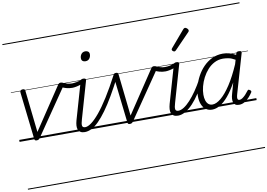

<svg xmlns="http://www.w3.org/2000/svg" viewBox="-134 -1220 2688 1930"><g transform="rotate(-10 1210.0 -255.0)"><path d="M173 15Q160 15 155.5 10Q151 5 150 -5L95 -486Q93 -500 101 -507.5Q109 -515 123 -515Q135 -515 140.5 -510.5Q146 -506 147 -494L194 -67L480 -496Q488 -508 494.5 -511.5Q501 -515 510 -515Q527 -515 535.5 -505Q544 -495 535 -483L207 -4Q201 5 193.5 10Q186 15 173 15ZM0 478H509V488H0ZM0 -20H509V0H0ZM0 -505H509V-500H0ZM0 -998H509V-988H0Z M617 -443Q585 -443 556.5 -451Q528 -459 511 -469Q504 -473 503.5 -480.5Q503 -488 507.5 -496.5Q512 -505 518 -509.5Q524 -514 528 -511Q550 -500 573.5 -493.5Q597 -487 622 -487Q642 -487 671.5 -492.5Q701 -498 720 -510Q728 -515 734 -509Q740 -503 742 -494Q744 -485 737 -478Q723 -467 701.5 -459.5Q680 -452 657 -447.5Q634 -443 617 -443ZM509 478V488ZM509 -20V0ZM509 -505V-500ZM509 -998V-988Z M665 17Q638 17 621.5 7.5Q605 -2 597.5 -19.5Q590 -37 591.5 -61Q593 -85 601 -114L711 -495Q715 -506 721 -510.5Q727 -515 740 -515Q756 -515 762.5 -509Q769 -503 765 -491L657 -116Q643 -71 646.5 -51Q650 -31 677 -31Q688 -31 692.5 -23.5Q697 -16 695.5 -7Q694 2 686 9.5Q678 17 665 17ZM793 -683Q775 -683 764 -692.5Q753 -702 753 -721Q753 -745 767.5 -763.5Q782 -782 809 -782Q827 -782 838 -772.5Q849 -763 849 -744Q849 -721 835 -702Q821 -683 793 -683ZM509 478H834V488H509ZM509 -20H834V0H509ZM509 -505H834V-500H509ZM509 -998H834V-988H509Z M663 17Q653 17 648.5 9.5Q644 2 645.5 -7Q647 -16 655 -23.5Q663 -31 677 -31Q703 -31 740 -58Q777 -85 824 -141.5Q871 -198 927.5 -287.5Q984 -377 1049 -501Q1054 -510 1064 -509Q1074 -508 1081 -500Q1088 -492 1082 -482Q1028 -377 980.5 -295.5Q933 -214 890 -155Q847 -96 808.5 -57.5Q770 -19 734 -1Q698 17 663 17ZM834 478H952V488H834ZM834 -20H952V0H834ZM834 -505H952V-500H834ZM834 -998H952V-988H834Z M1124 15Q1111 15 1106.5 10Q1102 5 1101 -5L1046 -486Q1044 -500 1052 -507.5Q1060 -515 1074 -515Q1086 -515 1091.5 -510.5Q1097 -506 1098 -494L1145 -67L1431 -496Q1439 -508 1445.5 -511.5Q1452 -515 1461 -515Q1478 -515 1486.5 -505Q1495 -495 1486 -483L1158 -4Q1152 5 1144.5 10Q1137 15 1124 15ZM951 478H1460V488H951ZM951 -20H1460V0H951ZM951 -505H1460V-500H951ZM951 -998H1460V-988H951Z M1568 -443Q1536 -443 1507.5 -451Q1479 -459 1462 -469Q1455 -473 1454.5 -480.5Q1454 -488 1458.5 -496.5Q1463 -505 1469 -509.5Q1475 -514 1479 -511Q1501 -500 1524.5 -493.5Q1548 -487 1573 -487Q1593 -487 1622.5 -492.5Q1652 -498 1671 -510Q1679 -515 1685 -509Q1691 -503 1693 -494Q1695 -485 1688 -478Q1674 -467 1652.5 -459.5Q1631 -452 1608 -447.5Q1585 -443 1568 -443ZM1460 478V488ZM1460 -20V0ZM1460 -505V-500ZM1460 -998V-988Z M1616 17Q1589 17 1572.5 7.5Q1556 -2 1548.5 -19.5Q1541 -37 1542.5 -61Q1544 -85 1552 -114L1662 -495Q1666 -506 1672 -510.5Q1678 -515 1691 -515Q1708 -515 1714 -509Q1720 -503 1716 -491L1608 -116Q1594 -71 1597.5 -51Q1601 -31 1628 -31Q1639 -31 1643.5 -23.5Q1648 -16 1646.5 -7Q1645 2 1637.5 9.5Q1630 17 1616 17ZM1460 478H1785V488H1460ZM1460 -20H1785V0H1460ZM1460 -505H1785V-500H1460ZM1460 -998H1785V-988H1460Z M1615 17Q1604 17 1599 9.5Q1594 2 1595.5 -7Q1597 -16 1605 -23.5Q1613 -31 1628 -31Q1653 -31 1684.5 -51Q1716 -71 1750 -108Q1784 -145 1819 -195.5Q1854 -246 1887 -307Q1892 -316 1900.5 -315Q1909 -314 1915 -307.5Q1921 -301 1917 -292Q1882 -224 1845 -167Q1808 -110 1769.5 -69Q1731 -28 1692 -5.5Q1653 17 1615 17ZM1785 478V488ZM1785 -20V0ZM1785 -505V-500ZM1785 -998V-988Z M1691 -625Q1685 -625 1676 -632Q1667 -639 1667 -646Q1667 -650 1668.5 -654Q1670 -658 1675 -663L1815 -827Q1821 -834 1825.5 -837Q1830 -840 1835 -840Q1842 -840 1850 -835Q1858 -830 1863.5 -822.5Q1869 -815 1869 -808Q1869 -803 1867 -799.5Q1865 -796 1861 -792L1708 -634Q1699 -625 1691 -625Z M1963 17Q1928 17 1901 -2Q1874 -21 1859.5 -56.5Q1845 -92 1845 -141Q1845 -188 1859 -239.5Q1873 -291 1900 -341Q1927 -391 1966 -431Q2005 -471 2055 -495Q2105 -519 2166 -519Q2198 -519 2231.5 -510Q2265 -501 2296 -483L2300 -498Q2303 -508 2310 -511.5Q2317 -515 2329 -515Q2347 -515 2352 -508Q2357 -501 2353 -490L2238 -94Q2232 -73 2231 -59.5Q2230 -46 2235 -39Q2240 -32 2250 -32Q2266 -32 2282.5 -43.5Q2299 -55 2315.5 -72.5Q2332 -90 2345 -108Q2351 -116 2356.5 -116.5Q2362 -117 2370 -111Q2381 -105 2382 -98Q2383 -91 2379 -85Q2367 -66 2346 -42Q2325 -18 2298 -1Q2271 16 2239 16Q2215 16 2201.5 7Q2188 -2 2182.5 -18.5Q2177 -35 2178.5 -57Q2180 -79 2188 -105Q2196 -132 2203.5 -160Q2211 -188 2219 -216Q2174 -135 2130.5 -83.5Q2087 -32 2045.5 -7.5Q2004 17 1963 17ZM1902 -146Q1902 -113 1910 -87.5Q1918 -62 1934.5 -47.5Q1951 -33 1976 -33Q2015 -33 2063.5 -73Q2112 -113 2164.5 -193Q2217 -273 2269 -392L2282 -436Q2246 -457 2215.5 -463Q2185 -469 2158 -469Q2111 -469 2071 -448.5Q2031 -428 2000 -393.5Q1969 -359 1947 -316.5Q1925 -274 1913.5 -229.5Q1902 -185 1902 -146ZM1785 478H2420V488H1785ZM1785 -20H2420V0H1785ZM1785 -505H2420V-500H1785ZM1785 -998H2420V-988H1785Z"/></g></svg>

Font: Playwrite AU SA Guides
Style: Regular
Weight: 400
Designer: Veronika Burian, José Scaglione
Foundry: TypeTogether
Version: Version 1.003